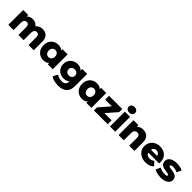

<svg xmlns="http://www.w3.org/2000/svg" viewBox="481 -2774 4946 4946"><g transform="rotate(45 2954.0 -300.5)"><path d="M767 -551Q830 -551 879.5 -525.5Q929 -500 957.5 -447Q986 -394 986 -310V0H796V-279Q796 -337 774 -363.5Q752 -390 714 -390Q687 -390 665 -377Q643 -364 631 -337.5Q619 -311 619 -269V0H429V-279Q429 -337 407.5 -363.5Q386 -390 347 -390Q319 -390 297.5 -377Q276 -364 263.5 -337.5Q251 -311 251 -269V0H61V-542H242V-391L206 -434Q236 -492 288 -521.5Q340 -551 404 -551Q477 -551 532.5 -513.5Q588 -476 607 -397L545 -410Q574 -476 632.5 -513.5Q691 -551 767 -551Z M1338 9Q1265 9 1204 -25.5Q1143 -60 1107.5 -122.5Q1072 -185 1072 -272Q1072 -358 1107.5 -420.5Q1143 -483 1204 -517Q1265 -551 1338 -551Q1408 -551 1456.5 -521Q1505 -491 1530.5 -429Q1556 -367 1556 -272Q1556 -175 1532 -113Q1508 -51 1460 -21Q1412 9 1338 9ZM1378 -142Q1410 -142 1435.5 -157Q1461 -172 1476.5 -201.5Q1492 -231 1492 -272Q1492 -313 1476.5 -341.5Q1461 -370 1435.5 -385Q1410 -400 1378 -400Q1346 -400 1320.5 -385Q1295 -370 1279.5 -341.5Q1264 -313 1264 -272Q1264 -231 1279.5 -201.5Q1295 -172 1320.5 -157Q1346 -142 1378 -142ZM1498 0V-93L1499 -272L1489 -451V-542H1679V0Z M2073 203Q1995 203 1924.5 185Q1854 167 1804 132L1873 -1Q1907 26 1957.5 41.5Q2008 57 2056 57Q2133 57 2167 23.5Q2201 -10 2201 -74V-138L2211 -290L2210 -443V-542H2391V-99Q2391 55 2308 129Q2225 203 2073 203ZM2040 -28Q1968 -28 1907.5 -60.5Q1847 -93 1810.5 -151.5Q1774 -210 1774 -290Q1774 -370 1810.5 -428.5Q1847 -487 1907.5 -519Q1968 -551 2040 -551Q2109 -551 2158 -523.5Q2207 -496 2232.5 -438Q2258 -380 2258 -290Q2258 -200 2232.5 -142Q2207 -84 2158 -56Q2109 -28 2040 -28ZM2085 -179Q2119 -179 2145.5 -193Q2172 -207 2187.5 -232Q2203 -257 2203 -290Q2203 -323 2187.5 -348Q2172 -373 2145.5 -386.5Q2119 -400 2085 -400Q2051 -400 2024 -386.5Q1997 -373 1981.5 -348Q1966 -323 1966 -290Q1966 -257 1981.5 -232Q1997 -207 2024 -193Q2051 -179 2085 -179Z M2745 9Q2672 9 2611 -25.5Q2550 -60 2514.5 -122.5Q2479 -185 2479 -272Q2479 -358 2514.5 -420.5Q2550 -483 2611 -517Q2672 -551 2745 -551Q2815 -551 2863.5 -521Q2912 -491 2937.5 -429Q2963 -367 2963 -272Q2963 -175 2939 -113Q2915 -51 2867 -21Q2819 9 2745 9ZM2785 -142Q2817 -142 2842.5 -157Q2868 -172 2883.5 -201.5Q2899 -231 2899 -272Q2899 -313 2883.5 -341.5Q2868 -370 2842.5 -385Q2817 -400 2785 -400Q2753 -400 2727.5 -385Q2702 -370 2686.5 -341.5Q2671 -313 2671 -272Q2671 -231 2686.5 -201.5Q2702 -172 2727.5 -157Q2753 -142 2785 -142ZM2905 0V-93L2906 -272L2896 -451V-542H3086V0Z M3180 0V-112L3484 -462L3516 -401H3187V-542H3670V-431L3365 -80L3333 -142H3680V0Z M3764 0V-542H3954V0ZM3859 -602Q3807 -602 3775 -631Q3743 -660 3743 -703Q3743 -746 3775 -775Q3807 -804 3859 -804Q3911 -804 3943 -776.5Q3975 -749 3975 -706Q3975 -661 3943.5 -631.5Q3912 -602 3859 -602Z M4430 -551Q4493 -551 4544 -525.5Q4595 -500 4624.5 -447Q4654 -394 4654 -310V0H4464V-279Q4464 -337 4440.5 -363.5Q4417 -390 4375 -390Q4345 -390 4320 -376.5Q4295 -363 4281 -335Q4267 -307 4267 -262V0H4077V-542H4258V-388L4223 -433Q4254 -492 4308 -521.5Q4362 -551 4430 -551Z M5064 9Q4968 9 4896.5 -27.5Q4825 -64 4785.5 -127.5Q4746 -191 4746 -272Q4746 -353 4784.5 -416.5Q4823 -480 4891 -515.5Q4959 -551 5044 -551Q5124 -551 5190 -518.5Q5256 -486 5295 -423Q5334 -360 5334 -270Q5334 -260 5333 -247Q5332 -234 5331 -223H4902V-323H5230L5158 -295Q5159 -332 5144.5 -359Q5130 -386 5104.5 -401Q5079 -416 5045 -416Q5011 -416 4985.5 -401Q4960 -386 4946 -358.5Q4932 -331 4932 -294V-265Q4932 -225 4948.5 -196Q4965 -167 4996 -151.5Q5027 -136 5070 -136Q5110 -136 5138.5 -147.5Q5167 -159 5195 -183L5295 -79Q5256 -36 5199 -13.5Q5142 9 5064 9Z M5619 9Q5550 9 5484.5 -7Q5419 -23 5379 -47L5436 -177Q5474 -154 5525 -140.5Q5576 -127 5625 -127Q5673 -127 5691.5 -137Q5710 -147 5710 -164Q5710 -180 5692.5 -187.5Q5675 -195 5646.5 -199Q5618 -203 5584 -208Q5550 -213 5515.5 -221.5Q5481 -230 5452.5 -247.5Q5424 -265 5407 -295Q5390 -325 5390 -371Q5390 -423 5420.5 -463.5Q5451 -504 5510 -527.5Q5569 -551 5654 -551Q5711 -551 5769.5 -539.5Q5828 -528 5868 -505L5811 -376Q5771 -399 5731 -407.5Q5691 -416 5655 -416Q5607 -416 5587.5 -405Q5568 -394 5568 -378Q5568 -362 5585 -353.5Q5602 -345 5630.5 -340.5Q5659 -336 5693 -331.5Q5727 -327 5761.5 -318Q5796 -309 5824.5 -291.5Q5853 -274 5870 -244.5Q5887 -215 5887 -169Q5887 -119 5856.5 -79Q5826 -39 5766.5 -15Q5707 9 5619 9Z"/></g></svg>

Font: MOST Montserrat ExtraBold
Style: Regular
Weight: 800
Designer: Julieta Ulanovsky
Foundry: Julieta Ulanovsky
Version: Version 8.000;March 11, 2024;FontCreator 15.0.0.2926 64-bit